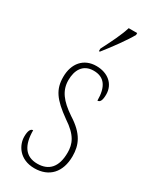

<svg xmlns="http://www.w3.org/2000/svg" viewBox="-200 -820 715 884"><g transform="rotate(30 157.5 -378.0)"><path d="M139 -619V-606H144C182 -653 231 -721 250 -756V-766H205C191 -721 169 -678 139 -619ZM151 10C229 10 276 -41 276 -126C276 -185 256 -234 178 -283C114 -326 84 -365 84 -420C84 -473 107 -516 164 -516C221 -516 247 -478 247 -405C262 -405 268 -421 268 -450C268 -504 226 -541 164 -541C97 -541 56 -493 56 -421C56 -355 83 -317 164 -259C234 -213 248 -174 248 -129C248 -52 213 -15 152 -15C88 -15 59 -60 59 -139C46 -139 38 -125 38 -93C38 -50 70 10 151 10Z"/></g></svg>

Font: Noto Serif Bengali ExtraCondensed Thin
Style: Regular
Weight: 100
Width: 2
Designer: Juan Bruce, Universal Thirst, Indian Type Foundry and the Monotype Design Team.
Foundry: Monotype Imaging Inc.
Version: Version 2.003